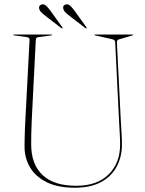

<svg xmlns="http://www.w3.org/2000/svg" viewBox="-20 -861 677 896"><path d="M536 -288 517.5 -665Q517 -669 514.5 -672.5Q512 -676 499.5 -679L423.5 -696Q420.5 -697 420.5 -698Q420.5 -700 423.5 -700H598.5Q601.5 -700 601.5 -698Q601.5 -696.5 595.5 -695L534.5 -677Q529.5 -675.5 527.2 -671.2Q525 -667 525.5 -663L544 -293Q545.5 -266 547.2 -239.5Q549 -213 549 -186Q549 -130.5 525.2 -84.8Q501.5 -39 452.8 -12Q404 15 328 15Q250.5 15 198.5 -10.5Q146.5 -36 120.5 -79.5Q94.5 -123 94.5 -177Q94.5 -192 95 -215.8Q95.5 -239.5 96.5 -263.8Q97.5 -288 98.5 -305L118 -676Q118.5 -686 104 -688L45 -696Q42 -697 42 -698Q42 -700 45 -700H220Q223 -700 223 -698Q223 -697 220 -696L161 -688Q153 -687 150.2 -684.5Q147.5 -682 147 -673L128.5 -308Q126.5 -270.5 126 -239.2Q125.5 -208 125.5 -187Q125.5 -94.5 178.5 -44.2Q231.5 6 336 6Q433 6 486.8 -47Q540.5 -100 540.5 -186Q540.5 -211.5 538.8 -239.2Q537 -267 536 -288ZM217.5 -808 270.5 -734Q273 -731 272 -729Q270.5 -727.5 266.5 -729.5L190 -788.5Q179 -797 171.8 -804.5Q164.5 -812 162.5 -822Q160 -837 176.5 -840.5Q186.5 -842.5 196.2 -833.2Q206 -824 217.5 -808ZM330 -808 383 -734Q385.5 -731 384.5 -729Q383 -727.5 379 -729.5L302.5 -788.5Q291.5 -797 284.2 -804.5Q277 -812 275 -822Q272.5 -837.5 288.5 -840.5Q299 -842.5 308.8 -833.2Q318.5 -824 330 -808Z"/></svg>

Font: Fraunces 144pt S000 Thin
Style: Regular
Weight: 100
Version: Version 1.000; ttfautohint (v1.8.3)